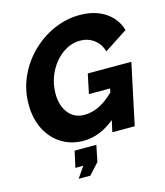

<svg xmlns="http://www.w3.org/2000/svg" viewBox="-133 -815 969 1128"><g transform="rotate(-15 352.0 -251.0)"><path d="M291 5Q216 5 157.5 -31.5Q99 -68 66 -133.5Q33 -199 33 -285Q33 -373 68 -451Q103 -529 163.5 -588.5Q224 -648 300 -681.5Q376 -715 458 -715Q550 -715 613 -673Q676 -631 696 -560L555 -468Q542 -515 505.5 -542Q469 -569 421 -569Q377 -569 337.5 -547.5Q298 -526 267.5 -489Q237 -452 219.5 -404.5Q202 -357 202 -304Q202 -233 237.5 -187Q273 -141 336 -141Q426 -141 515 -229L520 -252H391L416 -371H681L602 0H466L481 -70Q389 5 291 5ZM204 213 250 146H202L224 47H356L336 146L275 213Z"/></g></svg>

Font: Raleway ExtraBold
Style: Italic
Weight: 800
Italic angle: -12°
Designer: Matt McInerney, Pablo Impallari, Rodrigo Fuenzalida
Foundry: Matt McInerney, Pablo Impallari, Rodrigo Fuenzalida
Version: Version 4.026